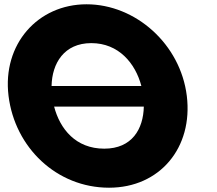

<svg xmlns="http://www.w3.org/2000/svg" viewBox="-20 -860 1012 895"><path d="M639 -459H220.4C222.4 -564.9 278.8 -659 405.6 -659C533.3 -659 611.3 -564.9 639 -459ZM232.3 -363H650.4C648.2 -258.7 595.5 -167 466 -167C333 -167 259.6 -258.7 232.3 -363ZM19.8 -413C49.4 -172 244.3 15 488.3 15C725.3 15 880.4 -172 850.8 -413C821.2 -654 612.4 -840 383.4 -840C156.4 -840 -9.8 -654 19.8 -413Z"/></svg>

Font: Hussar
Style: BdOpOblOne
Weight: 700
Foundry: Cannot Into Space Fonts
Version: Version 2.00